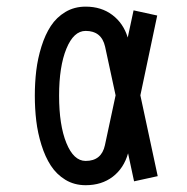

<svg xmlns="http://www.w3.org/2000/svg" viewBox="-20 -539 565 579"><path d="M328.6 -251.5 296.9 -398.4Q286.1 -445.8 238.3 -445.8Q202.1 -445.8 180.2 -392.1Q158.2 -338.4 158.2 -250.5Q158.2 -161.6 180.2 -107.7Q202.1 -53.7 238.3 -53.7Q286.1 -53.7 296.4 -101.1ZM403.3 -251.5 455.6 -7.8 384.3 7.8 366.2 -76.7Q353.5 -31.7 320.1 -6.1Q286.6 19.5 238.3 19.5Q204.1 19.5 177.2 3.2Q150.4 -13.2 133.3 -39.6Q116.2 -65.9 105 -101.8Q93.8 -137.7 89.4 -174.3Q85 -210.9 85 -250.5Q85 -290 89.4 -326.4Q93.8 -362.8 105 -398.7Q116.2 -434.6 133.3 -460.7Q150.4 -486.8 177.2 -502.9Q204.1 -519 238.3 -519Q285.6 -519 318.8 -493.9Q352.1 -468.8 365.2 -425.8L382.8 -507.8L454.1 -492.2Z"/></svg>

Font: Anka/Coder Condensed
Style: Regular
Weight: 400
Width: 4
Monospace: yes
Version: Version 1.100